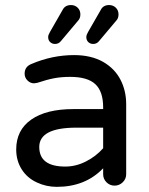

<svg xmlns="http://www.w3.org/2000/svg" viewBox="-20 -726 589 757"><path d="M169.9 -580.1Q169.9 -587.9 176.8 -599.6L226.6 -686.5Q236.3 -706.1 259.8 -706.1Q275.4 -706.1 286.1 -695.8Q296.9 -685.5 296.9 -668.9Q296.9 -653.3 287.1 -643.6L219.7 -563.5Q210.9 -552.7 197.3 -552.7Q185.5 -552.7 177.7 -560.1Q169.9 -567.4 169.9 -580.1ZM320.3 -580.1Q320.3 -587.9 327.1 -599.6L377 -686.5Q386.7 -706.1 410.2 -706.1Q425.8 -706.1 436.5 -695.8Q447.3 -685.5 447.3 -668.9Q447.3 -653.3 437.5 -643.6L370.1 -563.5Q361.3 -552.7 347.7 -552.7Q335.9 -552.7 328.1 -560.1Q320.3 -567.4 320.3 -580.1ZM125 -6.8Q86.9 -24.4 65.4 -58.6Q43.9 -92.8 43.9 -136.7Q43.9 -212.9 103 -254.4Q162.1 -295.9 269.5 -295.9H386.7V-302.7Q386.7 -365.2 356 -394Q325.2 -422.9 256.8 -422.9Q221.7 -422.9 193.4 -417.5Q165 -412.1 127 -399.4L114.3 -397.5Q99.6 -397.5 88.4 -408.7Q77.1 -419.9 77.1 -435.5Q77.1 -462.9 103.5 -473.6Q185.5 -508.8 272.5 -508.8Q339.8 -508.8 387.7 -481.4Q432.6 -455.1 455.1 -411.6Q477.5 -368.2 477.5 -315.4V-39.1Q477.5 -20.5 463.9 -7.3Q450.2 5.9 431.6 5.9Q413.1 5.9 399.9 -7.3Q386.7 -20.5 386.7 -39.1V-62.5Q316.4 10.7 204.1 10.7Q162.1 10.7 125 -6.8ZM386.7 -141.6V-222.7H281.2Q134.8 -222.7 134.8 -146.5Q134.8 -69.3 237.3 -69.3Q279.3 -69.3 318.8 -89.4Q358.4 -109.4 386.7 -141.6Z"/></svg>

Font: jf-openhuninn-1.1
Style: Regular
Weight: 400
Designer: [Kosugi Maru]
      Designed by Motoya company      

      [Varela Round]
      Joe Prince(Latin component); Avraham Co
Foundry: justfont CO.,LTD.
Version: 1.1